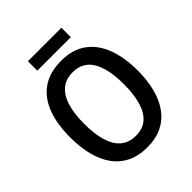

<svg xmlns="http://www.w3.org/2000/svg" viewBox="-238 -1004 1154 1154"><g transform="rotate(-45 339.0 -427.0)"><path d="M625 -357.9Q625 -276.4 607.7 -208.7Q590.3 -141.1 555.4 -92.3Q520.5 -43.5 466.6 -16.8Q412.6 9.8 339.8 9.8Q265.6 9.8 211.4 -17.1Q157.2 -43.9 122.3 -93Q87.4 -142.1 70.3 -209.7Q53.2 -277.3 53.2 -358.9Q53.2 -474.6 84.7 -556.4Q116.2 -638.2 180.2 -681.6Q244.1 -725.1 340.3 -725.1Q437.5 -725.1 500.5 -679Q563.5 -632.8 594.2 -550.3Q625 -467.8 625 -357.9ZM170.4 -357.9Q170.4 -272 188.7 -211.4Q207 -150.9 244.6 -119.4Q282.2 -87.9 339.4 -87.9Q397.5 -87.9 434.6 -119.1Q471.7 -150.4 489.7 -210.7Q507.8 -271 507.8 -357.9Q507.8 -488.8 467 -558.1Q426.3 -627.4 340.3 -627.4Q282.2 -627.4 244.6 -595.9Q207 -564.5 188.7 -504.4Q170.4 -444.3 170.4 -357.9ZM481.9 -864.3V-784.2H197.3V-864.3Z"/></g></svg>

Font: Open Sans SemiCondensed SemiBold
Style: Regular
Weight: 600
Width: 4
Designer: Monotype Design Team
Foundry: Monotype Imaging Inc.
Version: Version 3.000